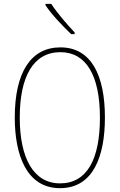

<svg xmlns="http://www.w3.org/2000/svg" viewBox="-20 -1037 624 1001"><path d="M247 -1017H217V-1010C250 -960 309 -899 351 -859H369V-868C328 -912 281 -965 247 -1017ZM527 -424C527 -642 457 -790 295 -790C141 -790 57 -660 57 -424C57 -230 118 -56 293 -56C467 -56 527 -224 527 -424ZM83 -424C83 -635 152 -765 295 -765C430 -765 501 -642 501 -424C501 -207 434 -81 293 -81C155 -81 83 -212 83 -424Z"/></svg>

Font: Noto Sans Malayalam UI Condensed Thin
Style: Regular
Weight: 100
Width: 3
Designer: Jelle Bosma - Monotype Design Team
Foundry: Monotype Imaging Inc.
Version: Version 2.104